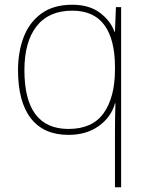

<svg xmlns="http://www.w3.org/2000/svg" viewBox="-20 -558 623 810"><path d="M465 -3Q465 -27 465.5 -62Q466 -97 467 -122H465Q449 -64 397 -26.5Q345 11 269 11Q164 11 110 -59Q56 -129 56 -262Q56 -338 79.5 -400.5Q103 -463 154 -500.5Q205 -538 285 -538Q356 -538 401 -504.5Q446 -471 463 -424H465L469 -528H491V232H465ZM269 -14Q370 -14 417.5 -81Q465 -148 465 -265V-275Q465 -391 420.5 -452Q376 -513 285 -513Q186 -513 134.5 -447.5Q83 -382 83 -262Q83 -14 269 -14Z"/></svg>

Font: Noto Sans Gujarati Thin
Style: Regular
Weight: 100
Designer: Jelle Bosma - Monotype Design Team, Universal Thirst
Foundry: Monotype Imaging Inc.
Version: Version 2.106; ttfautohint (v1.8.4.7-5d5b)